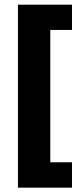

<svg xmlns="http://www.w3.org/2000/svg" viewBox="-20 -696 360 840"><path d="M295 125H58.5V-675.5H295V-565H200V14H295Z"/></svg>

Font: Anek Devanagari
Style: Bold
Weight: 700
Designer: Kailash Malviya (Devanagari) & Yesha Goshar (Latin)
Foundry: Ek Type
Version: Version 1.003